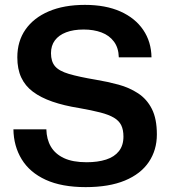

<svg xmlns="http://www.w3.org/2000/svg" viewBox="-20 -758 699 787"><path d="M331 9Q233 9 167.5 -21Q102 -51 69 -105Q36 -159 35 -228H170Q171 -187 188.5 -157Q206 -127 242 -110Q278 -93 335 -93Q381 -93 415 -104Q449 -115 467.5 -138.5Q486 -162 486 -198Q486 -226 477 -244.5Q468 -263 447 -275.5Q426 -288 391 -297Q356 -306 305 -315Q242 -325 194.5 -341.5Q147 -358 115 -382Q83 -406 67 -440.5Q51 -475 51 -523Q51 -589 84.5 -637Q118 -685 180 -711.5Q242 -738 328 -738Q413 -738 473.5 -711Q534 -684 567 -635.5Q600 -587 601 -523H467Q466 -562 447 -587.5Q428 -613 396 -625Q364 -637 323 -637Q281 -637 251 -625.5Q221 -614 205 -592.5Q189 -571 189 -540Q189 -506 205.5 -486.5Q222 -467 262.5 -455Q303 -443 374 -431Q422 -423 466 -411Q510 -399 546 -375.5Q582 -352 602.5 -311.5Q623 -271 623 -207Q623 -143 590 -94Q557 -45 492 -18Q427 9 331 9Z"/></svg>

Font: Mona Sans ExtraLight SemiBold
Style: Regular
Weight: 600
Version: Version 2.000